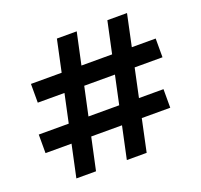

<svg xmlns="http://www.w3.org/2000/svg" viewBox="-125 -861 1049 1001"><g transform="rotate(-20 400.0 -360.0)"><path d="M134 0 288 -720H398L243 0ZM414 0 568 -720H677L524 0ZM28 -179V-282H720V-179ZM80 -440V-544H772V-440Z"/></g></svg>

Font: Host Grotesk Light SemiBold
Style: Regular
Weight: 600
Version: Version 1.003